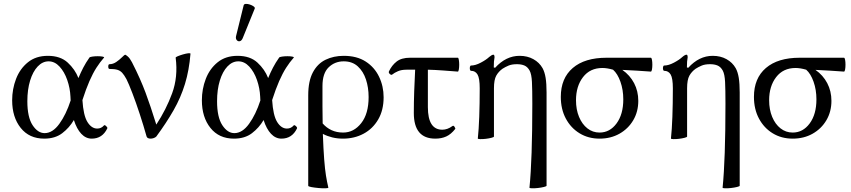

<svg xmlns="http://www.w3.org/2000/svg" viewBox="-20 -719 4480 1011"><path d="M213 11Q134 11 89 -45.5Q44 -102 44 -191Q44 -250 64.5 -303.5Q85 -357 127 -391Q169 -425 232 -425Q298 -425 336.5 -389.5Q375 -354 393 -308Q405 -337 418.5 -363Q432 -389 451 -416Q453 -419 466 -421Q479 -423 494.5 -423Q510 -423 520 -421Q530 -419 528 -416Q506 -391 487.5 -362Q469 -333 451 -292Q433 -251 414 -192Q419 -111 440.5 -76.5Q462 -42 492 -42Q513 -42 527 -58Q530 -63 538.5 -55.5Q547 -48 545 -43Q519 11 463 11Q432 11 408 -14.5Q384 -40 369 -87Q345 -46 307.5 -17.5Q270 11 213 11ZM124 -186Q124 -102 151.5 -60Q179 -18 215 -18Q257 -18 292.5 -67Q328 -116 352 -190Q351 -200 351 -210Q349 -255 334 -298Q319 -341 293.5 -368.5Q268 -396 236 -396Q204 -396 178.5 -369Q153 -342 138.5 -294.5Q124 -247 124 -186Z M773 11Q766 11 760 8.5Q754 6 752 0Q736 -57 716 -118Q696 -179 677 -228.5Q658 -278 646 -302Q634 -324 623.5 -335.5Q613 -347 598 -351.5Q583 -356 557 -356Q550 -356 550 -368.5Q550 -381 557 -381Q575 -381 592 -392.5Q609 -404 623 -418Q636 -431 639 -431Q642 -431 653 -421.5Q664 -412 675 -391Q699 -344 716 -305.5Q733 -267 746.5 -231Q760 -195 773.5 -154.5Q787 -114 803 -63Q855 -142 886.5 -228Q918 -314 905 -415Q904 -418 916 -423Q928 -428 943.5 -432.5Q959 -437 971 -438.5Q983 -440 983 -436Q976 -349 954 -277Q932 -205 894 -138.5Q856 -72 803 0Q798 5 789.5 8Q781 11 773 11Z M1212 11Q1133 11 1088 -45.5Q1043 -102 1043 -191Q1043 -250 1063.5 -303.5Q1084 -357 1126 -391Q1168 -425 1231 -425Q1297 -425 1335.5 -389.5Q1374 -354 1392 -308Q1404 -337 1417.5 -363Q1431 -389 1450 -416Q1452 -419 1465 -421Q1478 -423 1493.5 -423Q1509 -423 1519 -421Q1529 -419 1527 -416Q1505 -391 1486.5 -362Q1468 -333 1450 -292Q1432 -251 1413 -192Q1418 -111 1439.5 -76.5Q1461 -42 1491 -42Q1512 -42 1526 -58Q1529 -63 1537.5 -55.5Q1546 -48 1544 -43Q1518 11 1462 11Q1431 11 1407 -14.5Q1383 -40 1368 -87Q1344 -46 1306.5 -17.5Q1269 11 1212 11ZM1123 -186Q1123 -102 1150.5 -60Q1178 -18 1214 -18Q1256 -18 1291.5 -67Q1327 -116 1351 -190Q1350 -200 1350 -210Q1348 -255 1333 -298Q1318 -341 1292.5 -368.5Q1267 -396 1235 -396Q1203 -396 1177.5 -369Q1152 -342 1137.5 -294.5Q1123 -247 1123 -186ZM1258 -518Q1252 -504 1242.5 -502Q1233 -500 1226.5 -508Q1220 -516 1223 -529L1263 -691Q1265 -698 1274.5 -698.5Q1284 -699 1296 -695Q1308 -691 1316 -685Q1324 -679 1321 -673Z M1709 269Q1709 272 1693.5 272.5Q1678 273 1656.5 271Q1635 269 1619 266Q1603 263 1603 259V-217Q1603 -292 1627.5 -338Q1652 -384 1694.5 -404.5Q1737 -425 1790 -425Q1859 -425 1905.5 -395Q1952 -365 1976 -315Q2000 -265 2000 -207Q2000 -139 1971.5 -90Q1943 -41 1894.5 -15Q1846 11 1786 11Q1756 11 1729.5 4.5Q1703 -2 1680 -14Q1683 68 1687 120Q1691 172 1696.5 206Q1702 240 1709 269ZM1678 -266Q1678 -208 1678 -159Q1678 -110 1679 -69Q1699 -46 1726 -33.5Q1753 -21 1787 -21Q1843 -21 1882 -70.5Q1921 -120 1921 -208Q1921 -258 1907 -300.5Q1893 -343 1864 -369.5Q1835 -396 1790 -396Q1743 -396 1710.5 -364.5Q1678 -333 1678 -266Z M2272 11Q2159 11 2159 -124Q2159 -180 2161 -237.5Q2163 -295 2166 -352H2120Q2094 -352 2075.5 -344Q2057 -336 2046 -327Q2041 -322 2033 -329Q2025 -336 2028 -343Q2043 -375 2068.5 -395Q2094 -415 2139 -415H2391Q2394 -415 2396 -404Q2398 -393 2398 -378.5Q2398 -364 2396 -353Q2394 -342 2391 -342Q2351 -345 2311.5 -348Q2272 -351 2233 -352V-155Q2233 -36 2309 -36Q2336 -36 2362 -55Q2368 -60 2373.5 -51Q2379 -42 2377 -40Q2355 -12 2330 -0.5Q2305 11 2272 11Z M2768 269Q2783 120 2783 -173Q2783 -247 2781 -287.5Q2779 -328 2769 -347Q2758 -367 2741.5 -374Q2725 -381 2702 -381Q2675 -381 2657.5 -373.5Q2640 -366 2626 -357Q2605 -342 2593 -320.5Q2581 -299 2581 -254V0Q2581 3 2568 6.5Q2555 10 2538 12Q2521 14 2508 13.5Q2495 13 2496 10Q2501 -36 2503.5 -104Q2506 -172 2506 -254Q2506 -307 2494.5 -326.5Q2483 -346 2461 -346Q2456 -346 2454.5 -353Q2453 -360 2454.5 -367Q2456 -374 2461 -374Q2483 -374 2511.5 -389Q2540 -404 2556 -419Q2570 -431 2578 -431Q2584 -431 2584 -417Q2582 -406 2581 -395Q2580 -384 2580 -364L2587 -362Q2644 -425 2716 -425Q2757 -425 2788.5 -407.5Q2820 -390 2837 -360Q2848 -340 2853 -309.5Q2858 -279 2858 -232V259Q2858 262 2844 265.5Q2830 269 2812 271Q2794 273 2780.5 272.5Q2767 272 2768 269Z M3137 11Q3078 11 3032 -17Q2986 -45 2959.5 -94.5Q2933 -144 2933 -209Q2933 -307 2996 -361Q3059 -415 3174 -415H3407Q3411 -415 3413 -404Q3415 -393 3415 -378.5Q3415 -364 3413 -353Q3411 -342 3407 -342Q3369 -345 3333 -347Q3297 -349 3257 -351Q3297 -323 3319 -281Q3341 -239 3341 -188Q3341 -131 3314.5 -86Q3288 -41 3242 -15Q3196 11 3137 11ZM3137 -21Q3191 -21 3226.5 -69Q3262 -117 3262 -196Q3262 -246 3247 -288.5Q3232 -331 3208 -352Q3177 -361 3152 -361Q3087 -361 3050 -313Q3013 -265 3013 -191Q3013 -142 3029 -103.5Q3045 -65 3073 -43Q3101 -21 3137 -21Z M3785 269Q3800 120 3800 -173Q3800 -247 3798 -287.5Q3796 -328 3786 -347Q3775 -367 3758.5 -374Q3742 -381 3719 -381Q3692 -381 3674.5 -373.5Q3657 -366 3643 -357Q3622 -342 3610 -320.5Q3598 -299 3598 -254V0Q3598 3 3585 6.5Q3572 10 3555 12Q3538 14 3525 13.5Q3512 13 3513 10Q3518 -36 3520.5 -104Q3523 -172 3523 -254Q3523 -307 3511.5 -326.5Q3500 -346 3478 -346Q3473 -346 3471.5 -353Q3470 -360 3471.5 -367Q3473 -374 3478 -374Q3500 -374 3528.5 -389Q3557 -404 3573 -419Q3587 -431 3595 -431Q3601 -431 3601 -417Q3599 -406 3598 -395Q3597 -384 3597 -364L3604 -362Q3661 -425 3733 -425Q3774 -425 3805.5 -407.5Q3837 -390 3854 -360Q3865 -340 3870 -309.5Q3875 -279 3875 -232V259Q3875 262 3861 265.5Q3847 269 3829 271Q3811 273 3797.5 272.5Q3784 272 3785 269Z M4154 11Q4095 11 4049 -17Q4003 -45 3976.5 -94.5Q3950 -144 3950 -209Q3950 -307 4013 -361Q4076 -415 4191 -415H4424Q4428 -415 4430 -404Q4432 -393 4432 -378.5Q4432 -364 4430 -353Q4428 -342 4424 -342Q4386 -345 4350 -347Q4314 -349 4274 -351Q4314 -323 4336 -281Q4358 -239 4358 -188Q4358 -131 4331.5 -86Q4305 -41 4259 -15Q4213 11 4154 11ZM4154 -21Q4208 -21 4243.5 -69Q4279 -117 4279 -196Q4279 -246 4264 -288.5Q4249 -331 4225 -352Q4194 -361 4169 -361Q4104 -361 4067 -313Q4030 -265 4030 -191Q4030 -142 4046 -103.5Q4062 -65 4090 -43Q4118 -21 4154 -21Z"/></svg>

Font: Junicode SmExp
Style: Regular
Weight: 400
Width: 6
Designer: Peter S. Baker
Version: Version 2.205; ttfautohint (v1.8.4)